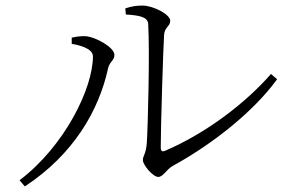

<svg xmlns="http://www.w3.org/2000/svg" viewBox="-20 -694 1040 688"><path d="M429 -664 431 -642C483 -639 510 -632 511 -608C517 -512 510 -239 506 -181C503 -141 492 -137 492 -120C492 -103 528 -60 547 -60C565 -60 576 -87 600 -100C740 -177 886 -291 973 -410L951 -429C862 -327 722 -218 570 -153C562 -150 556 -152 556 -165C556 -241 565 -527 568 -570C571 -599 590 -599 590 -620C590 -642 529 -674 491 -674C470 -674 454 -672 429 -664ZM237 -537C259 -533 313 -522 313 -492C313 -377 211 -170 50 -48L69 -26C244 -141 334 -298 367 -448C372 -473 390 -477 390 -497C390 -525 323 -560 291 -564C271 -566 250 -562 237 -559Z"/></svg>

Font: Noto Serif SC Light
Style: Regular
Weight: 300
Designer: Ryoko NISHIZUKA 西塚涼子 (kana & ideographs); Frank Grießhammer (Latin, Greek & Cyrillic); Wenlong ZHANG 张文龙 (bopomofo); San
Foundry: Adobe
Version: Version 2.001;hotconv 1.1.0;makeotfexe 2.6.0